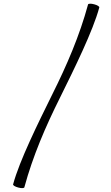

<svg xmlns="http://www.w3.org/2000/svg" viewBox="-20 -832 590 1025"><path d="M450 -808C405 -642 337 -484 260 -330C182 -172 84 26 50 152C48 157 61 165 77 169C94 174 109 173 110 168C155 2 223 -156 300 -310C378 -468 476 -666 510 -792C512 -797 499 -805 483 -809C466 -814 451 -813 450 -808Z"/></svg>

Font: Nupuram ExtraLight
Style: Regular
Weight: 200
Designer: Santhosh Thottingal (santhosh.thottingal@gmail.com)
Foundry: SMC
Version: Version 1.000